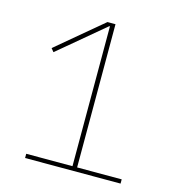

<svg xmlns="http://www.w3.org/2000/svg" viewBox="-105 -788 809 878"><g transform="rotate(15 300.0 -349.0)"><path d="M545 0V-20H334V-698H296L80 -517L93 -501L309 -682H312V-20H93V0Z"/></g></svg>

Font: IBM Plex Arabic Thin
Style: Regular
Weight: 100
Designer: Mike Abbink, Paul van der Laan, Pieter van Rosmalen, Wael Morcos, Khajak Apelian
Foundry: Bold Monday
Version: Version 1.0